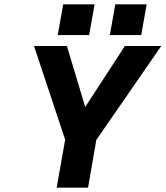

<svg xmlns="http://www.w3.org/2000/svg" viewBox="-20 -861 760 881"><path d="M509 -841H653L628 -700H484ZM270 -841H414L389 -700H245ZM279 -220 136 -650H287L371 -370L553 -650H720L422 -219L384 0H240Z"/></svg>

Font: Overused Grotesk
Style: Bold Italic
Weight: 700
Italic angle: -10°
Version: Version 0.003